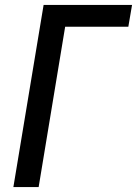

<svg xmlns="http://www.w3.org/2000/svg" viewBox="-20 -755 553 775"><path d="M34 0 156 -735H513L498 -647H243L136 0Z"/></svg>

Font: Iosevka SS04 Semibold Oblique
Style: Regular
Weight: 600
Italic angle: -9°
Monospace: yes
Designer: Belleve Invis
Foundry: Belleve Invis
Version: Version 19.0.0; ttfautohint (v1.8.4)